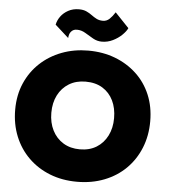

<svg xmlns="http://www.w3.org/2000/svg" viewBox="-62 -1003 955 1085"><g transform="rotate(5 415.0 -460.5)"><path d="M237 -350Q237 -407 259 -450Q281 -493 321 -517.5Q361 -542 415 -542Q472 -542 511.5 -517.5Q551 -493 572 -450Q593 -407 593 -350Q593 -294 571 -250.5Q549 -207 509.5 -182.5Q470 -158 415 -158Q361 -158 321 -182.5Q281 -207 259 -250.5Q237 -294 237 -350ZM32 -350Q32 -268 60 -199Q88 -130 139.5 -79.5Q191 -29 261 -1.5Q331 26 415 26Q499 26 569.5 -1.5Q640 -29 691 -79.5Q742 -130 770 -199Q798 -268 798 -350Q798 -433 769.5 -500.5Q741 -568 689 -616.5Q637 -665 567.5 -691.5Q498 -718 415 -718Q334 -718 264.5 -691.5Q195 -665 143 -616.5Q91 -568 61.5 -500.5Q32 -433 32 -350ZM218 -848 295 -779Q295 -787 298.5 -799Q302 -811 312.5 -820.5Q323 -830 341 -830Q366 -830 389 -816Q412 -802 435.5 -788.5Q459 -775 486 -775Q519 -775 548.5 -789.5Q578 -804 599.5 -825Q621 -846 629 -864L550 -947Q535 -923 519 -908Q503 -893 482 -893Q461 -893 445.5 -901Q430 -909 416 -919.5Q402 -930 384.5 -938Q367 -946 342 -946Q308 -946 281.5 -931.5Q255 -917 239 -895Q223 -873 218 -848Z"/></g></svg>

Font: Jost ExtraBold
Style: Regular
Weight: 800
Version: Version 3.710